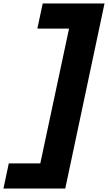

<svg xmlns="http://www.w3.org/2000/svg" viewBox="-36 -878 627 1115"><path d="M571 -858 343 217H-16L15 71H198L365 -712H181L212 -858Z"/></svg>

Font: Be Vietnam Pro ExtraBold
Style: Italic
Weight: 800
Italic angle: -12°
Designer: Lam Bao, Tony Le, Vietanh Nguyen
Foundry: Yellow Type Foundry
Version: Version 1.002; ttfautohint (v1.8.3)